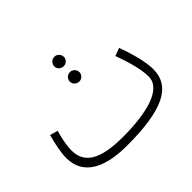

<svg xmlns="http://www.w3.org/2000/svg" viewBox="-136 -827 1063 1063"><g transform="rotate(-45 395.0 -295.5)"><path d="M386 -538C406 -538 423 -554 423 -574C423 -595 406 -612 386 -612C365 -612 348 -595 348 -574C348 -554 365 -538 386 -538ZM387 -417C407 -417 424 -434 424 -453C424 -474 407 -491 387 -491C366 -491 349 -474 349 -453C349 -434 366 -417 387 -417ZM322 21C598 21 725 -37 725 -177C725 -233 701 -322 674 -393L628 -376C659 -290 678 -218 678 -165C678 -66 525 -29 341 -29C162 -29 86 -78 86 -178C86 -221 99 -275 109 -309L63 -322C50 -276 36 -217 36 -168C36 -33 154 21 322 21Z"/></g></svg>

Font: Noto Sans Arabic Cond Light
Style: Regular
Weight: 300
Width: 3
Designer: Monotype Design Team, Nadine Chahine, Nizar Qandah and Khaled Hosny
Foundry: Monotype Imaging Inc.
Version: Version 2.012